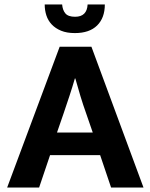

<svg xmlns="http://www.w3.org/2000/svg" viewBox="-20 -839 673 859"><path d="M258 -819Q260 -794 272.5 -779Q285 -764 316 -764Q369 -764 372 -819H449Q449 -759 414.5 -725Q380 -691 315 -691Q279 -691 253.5 -701.5Q228 -712 211.5 -729.5Q195 -747 187.5 -770Q180 -793 180 -819ZM235 -246H395L366 -330Q352 -369 340 -408.5Q328 -448 317 -488H315Q304 -450 291 -410.5Q278 -371 264 -330ZM247 -630H389L622 0H477L428 -145H204L155 0H12Z"/></svg>

Font: Mukta Vaani
Style: Bold
Weight: 700
Designer: Noopur Datye, Girish Dalvi, Yashodeep Gholap, Pallavi Karambelkar
Foundry: Ek Type
Version: Version 2.538;PS 1.000;hotconv 16.6.51;makeotf.lib2.5.65220;